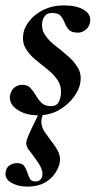

<svg xmlns="http://www.w3.org/2000/svg" viewBox="-32 -416 368 711"><path d="M108 11Q63 11 32 -10Q1 -31 5 -61Q8 -81 21 -91.5Q34 -102 50 -102Q70 -102 81 -90Q92 -78 101 -62.5Q110 -47 122 -35Q134 -23 156 -23Q174 -23 182 -33Q190 -43 193 -63Q197 -95 182.5 -117.5Q168 -140 144.5 -158.5Q121 -177 98 -196Q75 -215 62 -238.5Q49 -262 55 -295Q60 -319 80 -342.5Q100 -366 132 -381Q164 -396 204 -396Q251 -396 278 -380Q305 -364 302 -336Q299 -316 285 -305.5Q271 -295 257 -295Q233 -295 223 -306Q213 -317 207.5 -331.5Q202 -346 193 -357Q184 -368 161 -368Q143 -368 135 -358Q127 -348 125 -337Q120 -309 134.5 -287Q149 -265 173 -246.5Q197 -228 220 -208Q243 -188 257 -164Q271 -140 265 -108Q261 -83 240 -55Q219 -27 185.5 -8Q152 11 108 11ZM69 275Q34 275 9.5 260.5Q-15 246 -11 222Q-9 204 4 196Q17 188 31 188Q50 188 57.5 198.5Q65 209 69 222Q73 235 78.5 245.5Q84 256 99 256Q122 256 125 232Q127 213 110.5 188Q94 163 74 138Q61 121 67.5 101.5Q74 82 85 60L114 0H130Q119 24 121.5 41.5Q124 59 134 73.5Q144 88 156 104Q176 129 184.5 148Q193 167 189 187Q186 204 172.5 225Q159 246 133.5 260.5Q108 275 69 275Z"/></svg>

Font: Cormorant
Style: Bold Italic
Weight: 700
Italic angle: -10°
Designer: Christian Thalmann (Catharsis Fonts)
Foundry: Catharsis Fonts
Version: Version 4.000